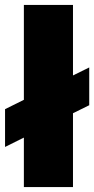

<svg xmlns="http://www.w3.org/2000/svg" viewBox="-26 -760 383 780"><path d="M336.5 -486V-332.5L270.5 -300V0H71V-201L-5.5 -163V-316.5L71 -354.5V-740H270.5V-453.5Z"/></svg>

Font: Anybody Wide
Style: Bold
Weight: 700
Width: 7
Designer: Tyler Finck
Foundry: Etcetera Type Company
Version: Version 1.000; ttfautohint (v1.8)